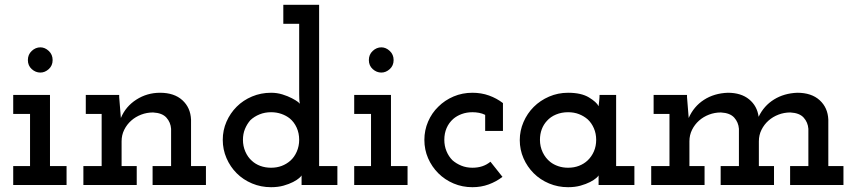

<svg xmlns="http://www.w3.org/2000/svg" viewBox="-20 -770 3565 799"><path d="M257 0H35V-79H105V-296H35V-375H188V-79H257ZM199 -520Q199 -497 183 -482.5Q167 -468 148 -468Q128 -468 112 -482.5Q96 -497 96 -520Q96 -543 112 -558Q128 -573 148 -573Q167 -573 183 -558Q199 -543 199 -520Z M549 0H327V-79H403V-296H337V-375H476V-366Q478 -342 479.5 -322.5Q481 -303 483 -279Q503 -327 547.5 -355.5Q592 -384 646 -384Q705 -384 739 -353Q773 -322 775 -272V-79H837V0H615V-79H692V-234Q690 -261 672.5 -280.5Q655 -300 617 -302Q591 -302 567.5 -293Q544 -284 526 -268Q508 -252 497 -230Q486 -208 486 -182V-79H549Z M1384 0H1235V-40Q1234 -37 1225 -29Q1216 -21 1199.5 -12.5Q1183 -4 1160 2.5Q1137 9 1108 9Q1066 9 1029 -6.5Q992 -22 965 -49Q938 -76 922.5 -112Q907 -148 907 -188Q907 -228 922.5 -263.5Q938 -299 965 -326Q992 -353 1029 -368.5Q1066 -384 1108 -384Q1133 -384 1155.5 -377Q1178 -370 1195 -361Q1212 -352 1219 -346.5Q1226 -341 1228 -338Q1226 -346 1225.5 -358.5Q1225 -371 1225 -378V-671H1159V-750H1308V-79H1384ZM1108 -303Q1082 -303 1060 -294Q1038 -285 1022 -270Q1008 -254 999.5 -233.5Q991 -213 991 -188Q991 -162 1001 -139Q1011 -116 1028 -101Q1043 -87 1063.5 -79.5Q1084 -72 1108 -72Q1132 -72 1152 -79.5Q1172 -87 1188 -101Q1205 -116 1215 -139Q1225 -162 1225 -188Q1225 -216 1214.5 -239Q1204 -262 1186 -277Q1171 -289 1151 -296Q1131 -303 1108 -303Z M1676 0H1454V-79H1524V-296H1454V-375H1607V-79H1676ZM1618 -520Q1618 -497 1602 -482.5Q1586 -468 1567 -468Q1547 -468 1531 -482.5Q1515 -497 1515 -520Q1515 -543 1531 -558Q1547 -573 1567 -573Q1586 -573 1602 -558Q1618 -543 1618 -520Z M2071 -34Q2045 -14 2013.5 -2.5Q1982 9 1946 9Q1904 9 1867.5 -6.5Q1831 -22 1804 -49Q1777 -76 1761.5 -111.5Q1746 -147 1746 -188Q1746 -228 1761.5 -264Q1777 -300 1804 -326Q1831 -353 1867.5 -368.5Q1904 -384 1946 -384Q1983 -384 2015 -372.5Q2047 -361 2073 -341V-225H1999V-292Q1987 -298 1973.5 -300.5Q1960 -303 1946 -303Q1922 -303 1901.5 -295.5Q1881 -288 1866 -275Q1848 -259 1838.5 -237Q1829 -215 1829 -188Q1829 -163 1838 -141Q1847 -119 1863 -103Q1879 -89 1900 -80.5Q1921 -72 1946 -72Q1968 -72 1986.5 -78Q2005 -84 2021 -97Z M2620 0H2471V-40Q2470 -37 2461 -29Q2452 -21 2435.5 -12.5Q2419 -4 2396 2.5Q2373 9 2344 9Q2302 9 2265 -6.5Q2228 -22 2201 -49Q2174 -76 2158.5 -111.5Q2143 -147 2143 -187Q2143 -226 2158.5 -262Q2174 -298 2201 -325Q2228 -352 2265 -368Q2302 -384 2344 -384Q2399 -384 2431 -364.5Q2463 -345 2471 -328Q2472 -338 2473.5 -350.5Q2475 -363 2475 -375H2544V-79H2620ZM2344 -303Q2317 -303 2294 -293.5Q2271 -284 2256 -267Q2242 -252 2234.5 -232Q2227 -212 2227 -188Q2227 -160 2238.5 -136Q2250 -112 2270 -96Q2284 -85 2303 -78.5Q2322 -72 2344 -72Q2369 -72 2389.5 -80Q2410 -88 2425 -102Q2442 -118 2451.5 -140Q2461 -162 2461 -188Q2461 -214 2451.5 -236Q2442 -258 2426 -273Q2410 -287 2389.5 -295Q2369 -303 2344 -303Z M2912 0H2690V-79H2766V-296H2700V-375H2839V-366Q2841 -342 2842.5 -322.5Q2844 -303 2846 -279Q2867 -327 2909.5 -354.5Q2952 -382 3009 -384Q3064 -384 3097.5 -356.5Q3131 -329 3137 -284Q3159 -330 3201 -356Q3243 -382 3298 -384Q3357 -384 3391 -353Q3425 -322 3427 -272V-79H3490V0H3268V-79H3344V-234Q3342 -261 3324.5 -280.5Q3307 -300 3269 -302Q3243 -302 3219.5 -293Q3196 -284 3178 -268Q3160 -252 3149 -230Q3138 -208 3138 -182V-79H3201V0H2979V-79H3055V-234Q3053 -261 3035.5 -280.5Q3018 -300 2980 -302Q2954 -302 2930.5 -293Q2907 -284 2889 -268Q2871 -252 2860 -230Q2849 -208 2849 -182V-79H2912Z"/></svg>

Font: Josefin Slab
Style: Bold
Weight: 700
Designer: Santiago Orozco
Foundry: Typemade
Version: Version 2.000